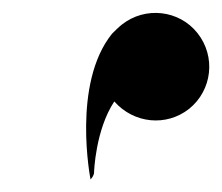

<svg xmlns="http://www.w3.org/2000/svg" viewBox="-20 -820 346 299"><path d="M121 -540.5C123.5 -543.5 126.5 -547 126.5 -552C126.5 -552 128.5 -617.5 158 -662C188.5 -627.5 239 -622.5 274.5 -650.5C310.5 -679.5 316.5 -732 287.5 -768.5C259 -804.5 206 -810.5 169.5 -781.5C164.5 -777.5 159 -772 154.5 -767.5C91.5 -689.5 121 -540.5 121 -540.5Z"/></svg>

Font: Beautique Display
Style: Bold
Weight: 700
Italic angle: -12°
Designer: Nhat-Quang Ngo
Version: Version 1.100;Glyphs 3.2.3 (3260)